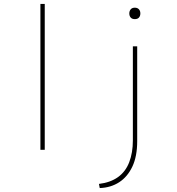

<svg xmlns="http://www.w3.org/2000/svg" viewBox="-20 -760 896 974"><path d="M185 0V-740H207V0ZM486 194 482 173Q540 166 578.5 138.5Q617 111 635.5 63Q654 15 654 -48V-525H676V-44Q676 33 651.5 85Q627 137 584.5 164.5Q542 192 486 194ZM664 -663Q650 -663 643 -671Q636 -679 636 -692Q636 -704 643 -712.5Q650 -721 664 -721Q677 -721 684.5 -713Q692 -705 692 -692Q692 -679 685 -671Q678 -663 664 -663Z"/></svg>

Font: Lexend Tera Thin
Style: Regular
Weight: 250
Version: Version 1.007